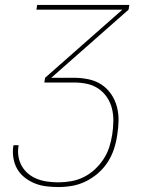

<svg xmlns="http://www.w3.org/2000/svg" viewBox="-20 -550 640 775"><path d="M216 205Q191 205 166.5 202Q142 199 120 190Q98 181 79.5 166.5Q61 152 49.5 132Q38 112 34 87.5Q30 63 34 38Q34 38 34.5 37.5Q35 37 35 36H55Q55 37 55 37.5Q55 38 55 38Q51 60 54.5 81.5Q58 103 68.5 121Q79 139 95 152Q111 165 130.5 172.5Q150 180 172 183Q194 186 216 186Q241 186 267 181.5Q293 177 317.5 165Q342 153 362.5 134Q383 115 398 92Q413 69 421 44Q429 19 433 -7Q437 -33 437.5 -60Q438 -87 432 -111.5Q426 -136 412 -157Q398 -178 377.5 -192Q357 -206 331.5 -211.5Q306 -217 279 -217H159L162 -236L474 -511H127L130 -530H502L499 -511L187 -236H279Q309 -236 337.5 -230Q366 -224 389 -209Q412 -194 428 -171Q444 -148 451.5 -120.5Q459 -93 458.5 -63Q458 -33 453 -4Q449 24 440 51.5Q431 79 415 104Q399 129 376 149Q353 169 326.5 182Q300 195 272 200Q244 205 216 205Z"/></svg>

Font: Iosevka Curly Thin Extended
Style: Italic
Weight: 100
Width: 7
Italic angle: -9°
Monospace: yes
Designer: Belleve Invis
Foundry: Belleve Invis
Version: Version 11.1.0; ttfautohint (v1.8.3)